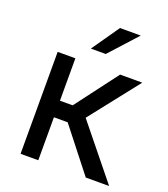

<svg xmlns="http://www.w3.org/2000/svg" viewBox="-136 -838 820 935"><g transform="rotate(20 274.0 -370.5)"><path d="M79.1 0V-528.3H170.9V-308.6H236.8L402.8 -528.3H517.6L316.9 -273.4L538.1 0H417L242.2 -222.7H170.9V0ZM225.6 -598.6 324.7 -741.2H432.1L302.7 -598.6Z"/></g></svg>

Font: Bert Sans Medium
Style: Regular
Weight: 500
Designer: Christian Robertson, Adam Twardoch, & Cristiano Sobral
Foundry: Google
Version: Version 12.135;January 10, 2020;FontCreator 12.0.0.2547 64-b